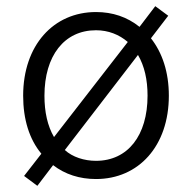

<svg xmlns="http://www.w3.org/2000/svg" viewBox="-20 -568 622 622"><path d="M114 -70 58 2 101 34 152 -33C191 -3 238 12 291 12C429 12 527 -95 527 -258C527 -334 506 -397 469 -444L525 -517L483 -548C466 -526 449 -503 432 -481C392 -513 345 -529 291 -529C153 -529 55 -421 55 -258C55 -181 75 -117 114 -70ZM124 -258C124 -387 188 -470 291 -470C331 -470 366 -456 394 -432L155 -124C134 -160 124 -205 124 -258ZM427 -390C448 -354 458 -310 458 -258C458 -129 394 -47 291 -47C253 -47 215 -59 190 -82Z"/></svg>

Font: Repo Light
Style: Regular
Weight: 300
Designer: Stefan Peev
Foundry: Context Ltd
Version: Version 001.502